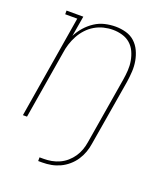

<svg xmlns="http://www.w3.org/2000/svg" viewBox="-131 -618 761 882"><g transform="rotate(20 250.0 -177.0)"><path d="M159 174V156H180Q198 156 217.5 152.5Q237 149 255.5 140.5Q274 132 289.5 118.5Q305 105 316.5 88Q328 71 334.5 52.5Q341 34 344 15L398 -310Q402 -334 403.5 -357.5Q405 -381 401 -404Q397 -427 387.5 -447.5Q378 -468 361.5 -482.5Q345 -497 322.5 -503.5Q300 -510 276 -510Q254 -510 231.5 -504.5Q209 -499 188.5 -487Q168 -475 151.5 -457Q135 -439 124 -418.5Q113 -398 106 -376Q99 -354 96 -331L41 0H21L104 -502H45V-520H127L110 -420Q122 -444 140.5 -465Q159 -486 182 -501Q205 -516 231 -522Q257 -528 283 -528Q309 -528 334 -521Q359 -514 377 -497.5Q395 -481 405.5 -458.5Q416 -436 420.5 -411Q425 -386 423.5 -359.5Q422 -333 418 -307L364 15Q361 36 353.5 57Q346 78 333.5 97Q321 116 303 131.5Q285 147 264.5 156.5Q244 166 222.5 170Q201 174 179 174Z"/></g></svg>

Font: Iosevka Curly Slab Thin
Style: Italic
Weight: 100
Italic angle: -9°
Monospace: yes
Designer: Belleve Invis
Foundry: Belleve Invis
Version: Version 22.1.2; ttfautohint (v1.8.4)